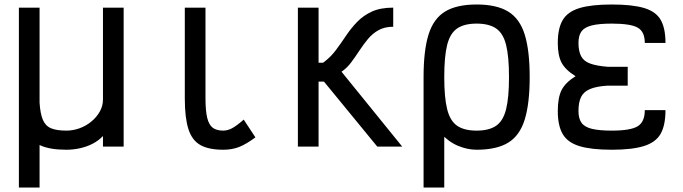

<svg xmlns="http://www.w3.org/2000/svg" viewBox="-20 -652 3040 854"><path d="M64 182V-618H156V-195Q159 -147 170.5 -119.5Q182 -92 207 -81.5Q232 -71 275 -71Q305 -71 334 -81.5Q363 -92 386.5 -111.5Q410 -131 424 -156Q438 -181 438 -210V-618H530V0H438V-47Q419 -27 393.5 -13.5Q368 0 337.5 7Q307 14 275 14Q238 14 208.5 9Q179 4 156 -7V182Z M973 14Q908 14 871 -7Q834 -28 818 -78Q802 -128 802 -214V-618H894V-214Q894 -160 901.5 -128.5Q909 -97 926 -84Q943 -71 973 -71Q992 -71 1012 -81.5Q1032 -92 1064 -120L1116 -41Q1074 -10 1043 2Q1012 14 973 14Z M1305 0V-618H1397V-373H1417Q1450 -397 1473.5 -428.5Q1497 -460 1519 -493Q1541 -526 1568.5 -554.5Q1596 -583 1634 -600.5Q1672 -618 1729 -618V-533Q1691 -533 1664 -518Q1637 -503 1617 -479Q1597 -455 1579 -427.5Q1561 -400 1542 -374.5Q1523 -349 1499 -333L1769 0H1658L1421 -289H1397V0Z M2100 14Q2059 14 2017 -3.5Q1975 -21 1940.5 -59.5Q1906 -98 1885 -159.5Q1864 -221 1864 -309Q1864 -427 1886 -498Q1908 -569 1959.5 -600.5Q2011 -632 2100 -632Q2189 -632 2240.5 -600.5Q2292 -569 2314 -498Q2336 -427 2336 -309Q2336 -192 2314 -120.5Q2292 -49 2240.5 -17.5Q2189 14 2100 14ZM1864 182V-308H1956V182ZM2100 -71Q2155 -71 2186.5 -92.5Q2218 -114 2231 -166Q2244 -218 2244 -309Q2244 -401 2231 -452.5Q2218 -504 2186.5 -525.5Q2155 -547 2100 -547Q2045 -547 2013.5 -525.5Q1982 -504 1969 -452.5Q1956 -401 1956 -309Q1956 -218 1969 -166Q1982 -114 2013.5 -92.5Q2045 -71 2100 -71Z M2701 14Q2610 14 2557.5 -2Q2505 -18 2483 -55.5Q2461 -93 2461 -158Q2461 -218 2478 -251.5Q2495 -285 2540 -313Q2495 -341 2478 -373Q2461 -405 2461 -461Q2461 -526 2483 -563Q2505 -600 2557.5 -616Q2610 -632 2701 -632Q2792 -632 2844.5 -616.5Q2897 -601 2918.5 -564Q2940 -527 2940 -461H2848Q2848 -511 2816.5 -529Q2785 -547 2701 -547Q2645 -547 2612.5 -539Q2580 -531 2566.5 -512.5Q2553 -494 2553 -461Q2553 -425 2564.5 -402.5Q2576 -380 2604.5 -369.5Q2633 -359 2682 -355H2772V-271H2682Q2633 -268 2604.5 -256Q2576 -244 2564.5 -220.5Q2553 -197 2553 -158Q2553 -125 2566.5 -106Q2580 -87 2612.5 -79Q2645 -71 2701 -71Q2785 -71 2816.5 -90.5Q2848 -110 2848 -162H2940Q2940 -95 2918.5 -57Q2897 -19 2844.5 -2.5Q2792 14 2701 14Z"/></svg>

Font: Victor Mono SemiBold
Style: Regular
Weight: 600
Monospace: yes
Designer: Rune Bjørnerås
Version: Version 1.561;gftools[0.9.30]